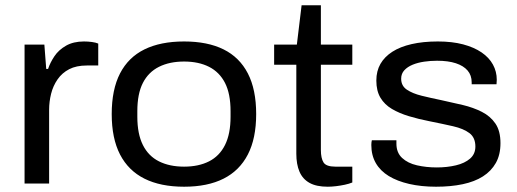

<svg xmlns="http://www.w3.org/2000/svg" viewBox="-20 -695 1957 727"><path d="M73 0V-526H148L155 -434H162Q170 -458 186 -482Q202 -506 230 -522Q258 -538 298 -538Q313 -538 328 -536Q343 -534 352 -530V-447H309Q269 -447 242 -433Q215 -419 198 -394.5Q181 -370 173.5 -340Q166 -310 166 -279V0Z M677 12Q588 12 527 -18.5Q466 -49 434.5 -110Q403 -171 403 -263Q403 -356 434.5 -417Q466 -478 527 -508Q588 -538 677 -538Q766 -538 826.5 -508Q887 -478 918.5 -417Q950 -356 950 -263Q950 -171 918.5 -110Q887 -49 826.5 -18.5Q766 12 677 12ZM677 -64Q732 -64 771.5 -84Q811 -104 832 -146Q853 -188 853 -253V-274Q853 -340 832 -381Q811 -422 771.5 -442Q732 -462 677 -462Q622 -462 582 -442Q542 -422 521 -381Q500 -340 500 -274V-253Q500 -188 521 -146Q542 -104 582 -84Q622 -64 677 -64Z M1221 12Q1178 12 1152 -2.5Q1126 -17 1114 -45Q1102 -73 1102 -113V-450H1018V-526H1104L1122 -675H1195V-526H1314V-450H1195V-127Q1195 -96 1205 -80Q1215 -64 1250 -64H1314V-4Q1302 1 1285.5 4.5Q1269 8 1252 10Q1235 12 1221 12Z M1631 12Q1575 12 1529.5 1.5Q1484 -9 1452 -28.5Q1420 -48 1403 -77.5Q1386 -107 1386 -146Q1386 -151 1386.5 -155.5Q1387 -160 1388 -164H1481Q1481 -161 1481 -157.5Q1481 -154 1481 -151Q1481 -117 1502.5 -97Q1524 -77 1559 -69Q1594 -61 1634 -61Q1673 -61 1706.5 -69Q1740 -77 1760 -94.5Q1780 -112 1780 -140Q1780 -174 1757.5 -191Q1735 -208 1695.5 -217Q1656 -226 1606 -236Q1565 -244 1528.5 -255Q1492 -266 1464 -282.5Q1436 -299 1420.5 -325Q1405 -351 1405 -390Q1405 -426 1420.5 -453Q1436 -480 1465.5 -499Q1495 -518 1538.5 -528Q1582 -538 1638 -538Q1692 -538 1733.5 -527Q1775 -516 1803.5 -496.5Q1832 -477 1846.5 -450.5Q1861 -424 1861 -393Q1861 -388 1860.5 -384Q1860 -380 1860 -376H1766V-383Q1766 -410 1750.5 -428Q1735 -446 1706 -455.5Q1677 -465 1635 -465Q1610 -465 1586 -461.5Q1562 -458 1542.5 -450Q1523 -442 1511 -429Q1499 -416 1499 -397Q1499 -370 1520.5 -355.5Q1542 -341 1576.5 -332.5Q1611 -324 1650 -316Q1692 -307 1732 -297.5Q1772 -288 1804.5 -271.5Q1837 -255 1856 -227Q1875 -199 1875 -153Q1875 -109 1857.5 -78Q1840 -47 1808.5 -27Q1777 -7 1732 2.5Q1687 12 1631 12Z"/></svg>

Font: Archivo SemiExpanded
Style: Regular
Weight: 400
Width: 6
Designer: Hector Gatti
Foundry: Omnibus-Type
Version: Version 2.001